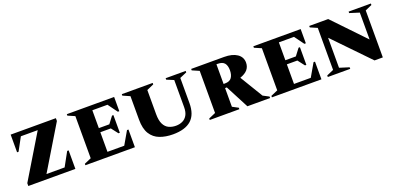

<svg xmlns="http://www.w3.org/2000/svg" viewBox="-0 -1265 4072 1979"><g transform="rotate(-20 2035.5 -275.0)"><path d="M80 0V-31L368 -508H183L106 -366H90V-560H586V-529L298 -52H497L580 -203H596V0Z M706 0V-16L782 -49V-511L706 -544V-560H1225V-404H1209L1133 -508H967V-312H1082L1139 -387H1154V-193H1139L1082 -267H967V-52H1151L1233 -194H1249V0Z M1665 10Q1585 10 1521.5 -14Q1458 -38 1422 -95.5Q1386 -153 1386 -252V-510L1309 -544V-560H1648V-544L1571 -510V-245Q1571 -176 1591 -136Q1611 -96 1646 -79.5Q1681 -63 1724 -63Q1763 -63 1795.5 -78Q1828 -93 1847.5 -126.5Q1867 -160 1867 -215V-512L1790 -544V-560H2010V-544L1933 -511V-235Q1933 -110 1866 -50Q1799 10 1665 10Z M2070 0V-16L2146 -49V-511L2070 -544V-560H2431Q2520 -560 2572 -525Q2624 -490 2624 -428Q2624 -384 2598 -352.5Q2572 -321 2515 -301L2667 -50L2732 -16V0H2483L2350 -255H2331V-50L2395 -16V0ZM2345 -516H2331V-300H2346Q2399 -300 2420 -331Q2441 -362 2441 -411Q2441 -462 2419 -489Q2397 -516 2345 -516Z M2752 0V-16L2828 -49V-511L2752 -544V-560H3271V-404H3255L3179 -508H3013V-312H3128L3185 -387H3200V-193H3185L3128 -267H3013V-52H3197L3279 -194H3295V0Z M3365 0V-17L3441 -50V-511L3365 -544V-560H3573L3902 -216V-511L3797 -544V-560H4041V-544L3967 -511V4H3876L3506 -379V-50L3611 -17V0Z"/></g></svg>

Font: Spectral SC ExtraBold
Style: Regular
Weight: 800
Designer: Jean-Baptiste Levee
Foundry: Production Type
Version: Version 2.001